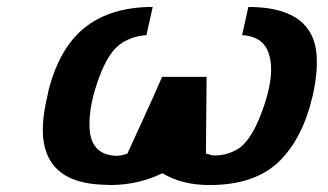

<svg xmlns="http://www.w3.org/2000/svg" viewBox="-20 -512 944 552"><path d="M116 -235 120 -254Q152 -377 226 -434.5Q300 -492 419 -492L401 -411Q353 -408 318 -379Q285 -350 259 -272.5Q233 -195 238 -137Q245 -64 319 -64Q321 -64 323 -65H326Q329 -65 337 -67.5Q345 -70 346 -70Q353 -85 390.5 -167Q428 -249 446 -291H574L572 -70H575L578 -69L582 -68L584 -67Q586 -67 587 -66H590Q592 -66 593 -65H598Q634 -65 666 -85Q708 -113 741 -213.5Q774 -314 748 -370Q729 -408 676 -411L694 -492Q867 -492 888 -372Q897 -317 879 -237Q850 -112 780.5 -46Q711 20 582 20Q503 20 447 -14Q379 19 300 20Q296 20 288 19.5Q280 19 276 19Q126 14 106 -102Q97 -155 116 -235Z"/></svg>

Font: Coval
Style: ExtraBold Italic
Weight: 800
Foundry: Context Ltd
Version: Version 001.000